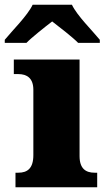

<svg xmlns="http://www.w3.org/2000/svg" viewBox="-53 -786 449 806"><path d="M-33 -606H58C79 -628 136 -673 166 -696C196 -673 254 -628 275 -606H366V-619C335 -657 270 -721 249 -766H84C63 -721 -2 -657 -33 -619ZM355 0V-61H344C307 -61 281 -78 281 -131V-536H5V-475H24C60 -475 87 -458 87 -409V-135C87 -79 62 -61 24 -61H12V0Z"/></svg>

Font: UArctic Serif Black
Style: Regular
Weight: 900
Designer: Customization by Puisto advertising & original work Monotype Design Team
Foundry: Monotype Imaging Inc.
Version: Version 2.004